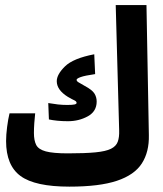

<svg xmlns="http://www.w3.org/2000/svg" viewBox="-20 -713 626 738"><path d="M246.6 4.4Q114.7 4.4 59.1 -36.4Q3.4 -77.1 3.4 -170.9Q3.4 -194.3 7.3 -224.9Q11.2 -255.4 16.6 -277.3H115.2Q113.3 -259.3 111.8 -239.5Q110.4 -219.7 110.4 -201.7Q110.4 -173.3 119.1 -156Q127.9 -138.7 156 -131.1Q184.1 -123.5 240.7 -123.5Q307.1 -123.5 346.9 -127.4Q386.7 -131.3 406.5 -141.1Q426.3 -150.9 432.6 -168.2Q439 -185.5 438 -212.4L424.8 -693.4H543L552.2 -193.8Q553.7 -128.9 525.1 -84.7Q496.6 -40.5 429.4 -18.1Q362.3 4.4 246.6 4.4ZM241.2 -247.1Q219.7 -247.1 200.4 -249Q181.2 -251 168 -253.9L165.5 -316.9Q185.1 -313.5 202.9 -311.5Q220.7 -309.6 238.3 -309.6Q258.8 -309.6 266.6 -311.5Q274.4 -313.5 274.4 -317.4Q274.4 -322.8 267.1 -326.7Q259.3 -330.1 240.7 -340.8Q198.2 -367.2 198.2 -400.9Q198.2 -426.8 229.7 -457.8Q261.2 -488.8 342.3 -504.4L345.7 -428.2Q305.7 -422.4 290 -416.7Q274.4 -411.1 274.4 -406.2Q274.4 -401.4 280.8 -397.2Q287.1 -393.1 305.7 -382.8Q334 -367.7 342.8 -353.8Q351.6 -339.8 351.6 -322.8Q351.6 -284.7 317.4 -265.9Q283.2 -247.1 241.2 -247.1Z"/></svg>

Font: CaskaydiaCove NFP SemiBold
Style: Regular
Weight: 600
Designer: Aaron Bell
Foundry: Saja Typeworks
Version: Version 2111.001; VTT 6.35;Nerd Fonts 3.1.1